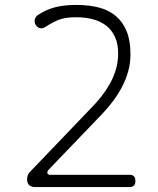

<svg xmlns="http://www.w3.org/2000/svg" viewBox="-20 -760 640 780"><path d="M123 0Q107 0 98.5 -8Q90 -16 90 -32Q90 -40 93 -48Q96 -56 102 -62L353 -324Q374 -345 393 -369.5Q412 -394 427 -421Q442 -448 451 -478.5Q460 -509 460 -543Q460 -581 447.5 -609Q435 -637 412.5 -655Q390 -673 358.5 -681.5Q327 -690 290 -690Q244 -690 217.5 -679Q191 -668 165 -651Q154 -643 143 -645.5Q132 -648 125 -659Q119 -669 121 -680Q123 -691 134 -699Q165 -720 202 -730Q239 -740 290 -740Q341 -740 381.5 -729.5Q422 -719 450.5 -695Q479 -671 494.5 -633Q510 -595 510 -540Q510 -504 501 -471Q492 -438 476 -407.5Q460 -377 439 -349Q418 -321 394 -296L179 -72Q171 -64 172.5 -57Q174 -50 184 -50H505Q518 -50 524 -44Q530 -38 530 -25Q530 -12 524 -6Q518 0 505 0Z"/></svg>

Font: Maple Mono Thin
Style: Regular
Weight: 250
Monospace: yes
Designer: subframe7536
Version: Version 7.000